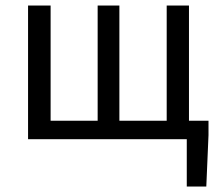

<svg xmlns="http://www.w3.org/2000/svg" viewBox="-20 -506 797 698"><path d="M659 172V0H82V-486H164V-67H335V-486H414V-67H586V-486H667V-67H738V-15L730 172Z"/></svg>

Font: Source Sans Pro
Style: Regular
Weight: 400
Designer: Paul D. Hunt
Foundry: Adobe Systems Incorporated
Version: Version 2.021;PS 2.000;hotconv 1.0.86;makeotf.lib2.5.63406